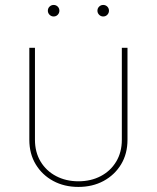

<svg xmlns="http://www.w3.org/2000/svg" viewBox="-20 -736 624 764"><path d="M292 7.8Q235.8 7.8 191.9 -15.9Q147.9 -39.6 122.3 -81.8Q96.7 -124 96.7 -179.7V-545.9H119.1V-179.7Q119.1 -130.4 141.6 -93Q164.1 -55.7 203.4 -35.2Q242.7 -14.6 292 -14.6Q341.8 -14.6 380.9 -35.2Q419.9 -55.7 442.4 -93Q464.8 -130.4 464.8 -179.7V-545.9H487.3V-179.7Q487.3 -124 461.7 -81.8Q436 -39.6 392.1 -15.9Q348.1 7.8 292 7.8ZM390.6 -670.4Q381.3 -670.4 374.5 -677.2Q367.7 -684.1 367.7 -693.4Q367.7 -703.1 374.5 -709.7Q381.3 -716.3 390.6 -716.3Q400.4 -716.3 407 -709.7Q413.6 -703.1 413.6 -693.4Q413.6 -684.1 407 -677.2Q400.4 -670.4 390.6 -670.4ZM193.4 -670.4Q184.1 -670.4 177.2 -677.2Q170.4 -684.1 170.4 -693.4Q170.4 -703.1 177.2 -709.7Q184.1 -716.3 193.4 -716.3Q203.1 -716.3 209.7 -709.7Q216.3 -703.1 216.3 -693.4Q216.3 -684.1 209.7 -677.2Q203.1 -670.4 193.4 -670.4Z"/></svg>

Font: Inter Thin
Style: Regular
Weight: 250
Designer: Rasmus Andersson
Foundry: rsms
Version: Version 4.001;git-66647c0bb